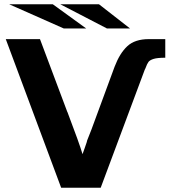

<svg xmlns="http://www.w3.org/2000/svg" viewBox="-20 -878 829 898"><path d="M23 -858H227L383 -745H278ZM262 -858H443L588 -745H480ZM7 -695H167L295 -354V-355Q351 -208 366 -157Q369 -165 376 -185Q383 -205 387 -217H386Q390 -228 398 -247.5Q406 -267 408 -273L516 -566Q540 -629 575.5 -662Q611 -695 676 -695H753V-608Q716 -608 698.5 -602.5Q681 -597 674.5 -588.5Q668 -580 660 -558L657 -552L451 0H266Z"/></svg>

Font: Coval
Style: Heavy
Weight: 900
Foundry: Context Ltd
Version: Version 001.000